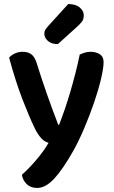

<svg xmlns="http://www.w3.org/2000/svg" viewBox="-20 -740 561 949"><path d="M148 -114Q124 -164 91 -249Q58 -334 25 -455Q35 -467 53 -475.5Q71 -484 92 -484Q118 -484 134.5 -472Q151 -460 161 -429Q208 -278 268 -123H272Q285 -156 299.5 -198Q314 -240 327.5 -286Q341 -332 353 -379Q365 -426 374 -470Q386 -476 399.5 -480Q413 -484 428 -484Q454 -484 473 -472Q492 -460 492 -433Q492 -403 479 -348.5Q466 -294 444.5 -231.5Q423 -169 396 -105.5Q369 -42 342 6Q290 98 247.5 143.5Q205 189 164 189Q132 189 112.5 170.5Q93 152 88 124Q104 110 122 91.5Q140 73 158 52Q176 31 192 9Q208 -13 220 -34Q211 -37 202.5 -41.5Q194 -46 185.5 -55Q177 -64 167.5 -78Q158 -92 148 -114ZM317 -720Q354 -720 374 -703Q394 -686 394 -665Q394 -646 386 -634.5Q378 -623 359 -606L266 -522Q234 -522 216.5 -538Q199 -554 199 -573Q199 -584 203.5 -592Q208 -600 218 -611Z"/></svg>

Font: Baloo Paaji 2 SemiBold
Style: Regular
Weight: 600
Designer: Shuchita Grover, Noopur Datye and Ek Type
Foundry: Ek Type
Version: Version 1.640;hotconv 1.0.111;makeotfexe 2.5.65597; ttfautoh